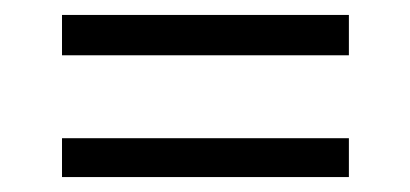

<svg xmlns="http://www.w3.org/2000/svg" viewBox="-20 -437 549 257"><path d="M63 -363V-417H447V-363ZM63 -200V-252H447V-200Z"/></svg>

Font: Manuale
Style: Regular
Weight: 400
Designer: Eduardo Tunni / Pablo Cosgaya
Foundry: Eduardo Tunni / Pablo Cosgaya
Version: Version 1.002